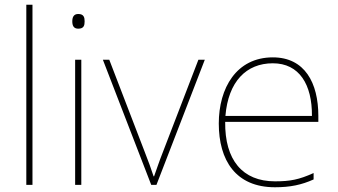

<svg xmlns="http://www.w3.org/2000/svg" viewBox="-20 -780 1424 810"><path d="M117 0V-760H91V0Z M310 -721C290 -721 285 -706 285 -690C285 -673 290 -659 310 -659C334 -659 337 -673 337 -690C337 -706 334 -721 310 -721ZM323 -528H297V0H323Z M618 0H640L844 -528H817L667 -138C650 -95 642 -69 630 -36H628C617 -69 608 -95 591 -138L441 -528H414Z M1131 -538C977 -538 903 -408 903 -259C903 -104 974 10 1140 10C1204 10 1252 0 1303 -23V-50C1241 -22 1204 -15 1140 -15C1003 -15 928 -105 930 -266H1323V-291C1323 -430 1266 -538 1131 -538ZM1131 -513C1243 -513 1297 -423 1296 -291H931C943 -436 1019 -513 1131 -513Z"/></svg>

Font: Noto Sans Syriac Eastern Thin
Style: Regular
Weight: 100
Designer: Patrick Giasson and the Monotype Design Team
Foundry: Monotype Imaging Inc.
Version: Version 3.001